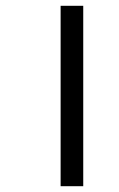

<svg xmlns="http://www.w3.org/2000/svg" viewBox="-20 -642 411 662"><path d="M189 0H267V-622H189Z"/></svg>

Font: Noto Sans Gurmukhi UI SemiCondensed
Style: Regular
Weight: 400
Width: 4
Designer: Jelle Bosma - Monotype Design Team
Foundry: Monotype Imaging Inc.
Version: Version 2.004